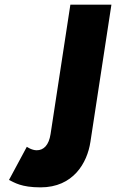

<svg xmlns="http://www.w3.org/2000/svg" viewBox="-20 -533 500 828"><path d="M283.5 -513 198.1 45C190.8 93 168.4 115 138.4 115C116.4 115 95.7 100 95.7 100L18.8 243C42.1 254 70.9 275 154.9 275C295.9 275 356 170 369.9 79L460.5 -513Z"/></svg>

Font: Sztylet
Style: BdObl
Weight: 700
Foundry: Cannot Into Space Fonts, PlusOne Fonts
Version: Version 0.12